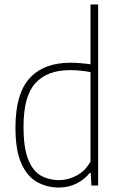

<svg xmlns="http://www.w3.org/2000/svg" viewBox="-20 -828 536 857"><path d="M242.5 9Q189 9 145 -15.8Q101 -40.5 75 -99Q49 -157.5 49 -259Q49 -409.5 112.2 -478.8Q175.5 -548 294 -548Q316 -548 339.8 -546Q363.5 -544 384 -541V-808H418V0H388L385 -56.5H381Q359.5 -29 323.8 -10Q288 9 242.5 9ZM243.5 -24Q283.5 -24 321.8 -44.2Q360 -64.5 384 -106.5V-506Q366 -510 340.8 -512.5Q315.5 -515 292.5 -515Q191 -515 138 -456.8Q85 -398.5 85 -263Q85 -168 105.8 -116.2Q126.5 -64.5 162.5 -44.2Q198.5 -24 243.5 -24Z"/></svg>

Font: Encode Sans Semi Condensed Thin
Style: Regular
Weight: 100
Width: 4
Designer: Multiple Designers
Foundry: Impallari Type
Version: Version 3.000; ttfautohint (v1.8.3) -l 8 -r 50 -G 200 -x 14 